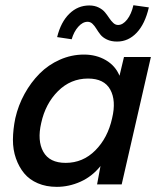

<svg xmlns="http://www.w3.org/2000/svg" viewBox="-20 -706 618 735"><path d="M428.2 -546.9Q405.8 -546.9 389.4 -554.7Q373 -562.5 364.3 -573.7Q355.5 -585 348.9 -595.9Q342.3 -606.9 334.2 -614.7Q326.2 -622.6 315.4 -622.6Q296.4 -622.6 279.5 -603.5Q262.7 -584.5 254.4 -555.7L198.7 -564Q212.9 -621.6 245.4 -653.3Q277.8 -685.1 321.8 -685.1Q342.3 -685.1 357.9 -677.2Q373.5 -669.4 382.3 -658.4Q391.1 -647.5 398.2 -636.7Q405.3 -626 413.6 -618.2Q421.9 -610.4 432.1 -610.4Q450.2 -610.4 466.6 -631.1Q482.9 -651.9 490.7 -686L549.8 -677.7Q535.2 -614.3 503.2 -580.6Q471.2 -546.9 428.2 -546.9ZM197.3 9.3Q156.7 9.3 124.8 -4.4Q92.8 -18.1 72.8 -42.2Q52.7 -66.4 41 -99.6Q29.3 -132.8 29.5 -171.6Q29.8 -210.4 38.6 -253.4Q49.8 -302.7 74 -346.7Q98.1 -390.6 131.6 -424.3Q165 -458 209.2 -477.5Q253.4 -497.1 301.3 -497.1Q348.6 -497.1 385.3 -475.6Q421.9 -454.1 437.5 -416L454.6 -487.8H557.6L445.8 0H351.6L364.7 -70.3Q332.5 -30.3 288.3 -10.5Q244.1 9.3 197.3 9.3ZM231.4 -82.5Q297.4 -82.5 345 -130.4Q392.6 -178.2 409.2 -253.4Q425.3 -320.8 402.1 -363Q378.9 -405.3 316.9 -405.3Q250.5 -405.3 202.1 -357.2Q153.8 -309.1 137.7 -234.9Q122.1 -167.5 145.8 -125Q169.4 -82.5 231.4 -82.5Z"/></svg>

Font: HK Grotesk SmBold Legacy Italic
Style: Regular
Weight: 600
Italic angle: -13°
Designer: Alfredo Marco Pradil
Foundry: Hanken Design Co.
Version: Version 2.022;PS 002.022;hotconv 1.0.88;makeotf.lib2.5.64775